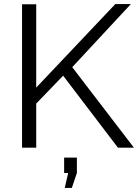

<svg xmlns="http://www.w3.org/2000/svg" viewBox="-20 -730 683 949"><path d="M89 0V-709H159V-297L550 -710H627L337 -398L642 0H563L292 -356L159 -218V0ZM300 199 317 125H297V49H360V125L335 199Z"/></svg>

Font: Raleway Thin
Style: Regular
Weight: 400
Version: Version 4.026